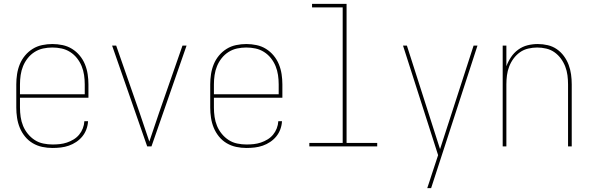

<svg xmlns="http://www.w3.org/2000/svg" viewBox="-20 -755 3040 990"><path d="M251 8Q224 8 198 2.5Q172 -3 149 -16.5Q126 -30 109 -51Q92 -72 82 -96.5Q72 -121 68 -147.5Q64 -174 64 -200V-320Q64 -346 68 -372.5Q72 -399 82 -423.5Q92 -448 109 -468.5Q126 -489 148.5 -503Q171 -517 197.5 -522.5Q224 -528 250 -528Q276 -528 302.5 -522.5Q329 -517 351.5 -503Q374 -489 391 -468.5Q408 -448 418 -423.5Q428 -399 432 -372.5Q436 -346 436 -320V-251H83V-200Q83 -176 86.5 -152Q90 -128 99 -106Q108 -84 123.5 -65Q139 -46 159 -33Q179 -20 203 -15Q227 -10 251 -10Q270 -10 288.5 -12Q307 -14 325 -20Q343 -26 359.5 -36Q376 -46 388 -60.5Q400 -75 407 -93Q414 -111 415 -130H434Q433 -109 425.5 -88.5Q418 -68 404.5 -51.5Q391 -35 373 -23Q355 -11 335 -4Q315 3 293.5 5.5Q272 8 251 8ZM83 -269H417V-320Q417 -344 413.5 -368Q410 -392 401 -414Q392 -436 377 -455Q362 -474 341.5 -487Q321 -500 297.5 -505Q274 -510 250 -510Q226 -510 202.5 -505Q179 -500 158.5 -487Q138 -474 123 -455Q108 -436 99 -414Q90 -392 86.5 -368Q83 -344 83 -320Z M739 0 558 -520H579L700 -173Q712 -136 725 -99Q738 -62 750 -25Q762 -62 775 -99Q788 -136 800 -173L921 -520H942L761 0Z M1251 8Q1224 8 1198 2.5Q1172 -3 1149 -16.5Q1126 -30 1109 -51Q1092 -72 1082 -96.5Q1072 -121 1068 -147.5Q1064 -174 1064 -200V-320Q1064 -346 1068 -372.5Q1072 -399 1082 -423.5Q1092 -448 1109 -468.5Q1126 -489 1148.5 -503Q1171 -517 1197.5 -522.5Q1224 -528 1250 -528Q1276 -528 1302.5 -522.5Q1329 -517 1351.5 -503Q1374 -489 1391 -468.5Q1408 -448 1418 -423.5Q1428 -399 1432 -372.5Q1436 -346 1436 -320V-251H1083V-200Q1083 -176 1086.5 -152Q1090 -128 1099 -106Q1108 -84 1123.5 -65Q1139 -46 1159 -33Q1179 -20 1203 -15Q1227 -10 1251 -10Q1270 -10 1288.5 -12Q1307 -14 1325 -20Q1343 -26 1359.5 -36Q1376 -46 1388 -60.5Q1400 -75 1407 -93Q1414 -111 1415 -130H1434Q1433 -109 1425.5 -88.5Q1418 -68 1404.5 -51.5Q1391 -35 1373 -23Q1355 -11 1335 -4Q1315 3 1293.5 5.5Q1272 8 1251 8ZM1083 -269H1417V-320Q1417 -344 1413.5 -368Q1410 -392 1401 -414Q1392 -436 1377 -455Q1362 -474 1341.5 -487Q1321 -500 1297.5 -505Q1274 -510 1250 -510Q1226 -510 1202.5 -505Q1179 -500 1158.5 -487Q1138 -474 1123 -455Q1108 -436 1099 -414Q1090 -392 1086.5 -368Q1083 -344 1083 -320Z M1575 0V-18H1747V-717H1589V-735H1767V-18H1925V0Z M2183 215Q2189 198 2194.5 180.5Q2200 163 2206 145L2239 45L2058 -520H2078L2249 14L2422 -520H2442L2203 215Z M2572 0V-520H2591V-413Q2600 -438 2615 -460.5Q2630 -483 2652 -499Q2674 -515 2700 -521.5Q2726 -528 2753 -528Q2779 -528 2804.5 -522Q2830 -516 2851 -501.5Q2872 -487 2887.5 -466Q2903 -445 2912 -421Q2921 -397 2924.5 -371.5Q2928 -346 2928 -320V0H2909V-320Q2909 -343 2906 -366.5Q2903 -390 2894.5 -412Q2886 -434 2872 -453Q2858 -472 2839 -485.5Q2820 -499 2796.5 -504.5Q2773 -510 2750 -510Q2727 -510 2703.5 -504.5Q2680 -499 2661 -485.5Q2642 -472 2628 -453Q2614 -434 2605.5 -412Q2597 -390 2594 -366.5Q2591 -343 2591 -320V0Z"/></svg>

Font: Iosevka Thin
Style: Regular
Weight: 100
Monospace: yes
Designer: Belleve Invis
Foundry: Belleve Invis
Version: Version 32.5.0; ttfautohint (v1.8.4)